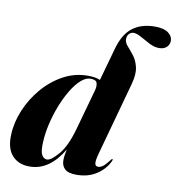

<svg xmlns="http://www.w3.org/2000/svg" viewBox="-83 -807 825 892"><g transform="rotate(10 330.0 -361.0)"><path d="M487 -79Q468 -40.5 429 -15.5Q390 9.5 335.5 9.5Q297 9.5 281 -5.8Q265 -21 265 -46.5Q265 -67.5 272 -98.5Q242.5 -47.5 203 -19Q163.5 9.5 114.5 9.5Q62 9.5 32.2 -24Q2.5 -57.5 5.5 -121Q7.5 -179 31.8 -237.5Q56 -296 97.8 -345Q139.5 -394 193.8 -423.5Q248 -453 309.5 -453Q346.5 -453 367.5 -443.5L411 -599Q430.5 -669.5 472 -700.8Q513.5 -732 577.5 -732Q619 -732 639.8 -716.5Q660.5 -701 660.5 -679.5Q660.5 -661.5 647.5 -649.2Q634.5 -637 611.5 -637Q589.5 -637 565.8 -649.2Q542 -661.5 520.5 -673.8Q499 -686 484 -686Q472 -686 463 -676.5Q454 -667 454 -651.5Q454 -635 468 -619.5Q482 -604 498.2 -583.2Q514.5 -562.5 522 -531Q529.5 -499.5 516.5 -451.5L421 -104.5Q412 -72 413.8 -58.2Q415.5 -44.5 429.5 -44.5Q439.5 -44.5 451.2 -53Q463 -61.5 480 -84Q485.5 -92 488 -91.5Q493 -91.5 487 -79ZM157.5 -112.5Q155 -69 164.5 -52.8Q174 -36.5 189 -36.5Q208.5 -36.5 242.8 -76.8Q277 -117 300.5 -202L354 -394Q359 -414 354.2 -427.8Q349.5 -441.5 324 -441.5Q301.5 -441.5 278.2 -420.5Q255 -399.5 234 -364.2Q213 -329 196.2 -285.8Q179.5 -242.5 169.2 -197.5Q159 -152.5 157.5 -112.5Z"/></g></svg>

Font: Fraunces 144pt
Style: Bold Italic
Weight: 700
Italic angle: -16°
Version: Version 1.000;[b76b70a41]